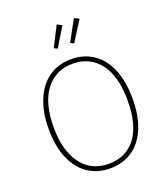

<svg xmlns="http://www.w3.org/2000/svg" viewBox="-164 -1036 1018 1161"><g transform="rotate(-20 345.0 -455.0)"><path d="M345 -692Q426 -692 487 -651.5Q548 -611 581.5 -532Q615 -453 615 -340Q615 -230 582 -151.5Q549 -73 488.5 -31.5Q428 10 345 10Q265 10 204 -30.5Q143 -71 109 -150Q75 -229 75 -339Q75 -450 109 -529.5Q143 -609 204 -650.5Q265 -692 345 -692ZM345 -663Q236 -663 171.5 -579.5Q107 -496 107 -339Q107 -236 137 -164Q167 -92 220.5 -55.5Q274 -19 345 -19Q458 -19 520.5 -101.5Q583 -184 583 -340Q583 -498 519 -580.5Q455 -663 345 -663ZM448 -920 479 -904 397 -775 375 -786ZM337 -919 368 -903 293 -779 271 -790Z"/></g></svg>

Font: Firava
Style: Regular
Weight: 400
Designer: Carrois Corporate & Edenspiekermann AG
Foundry: Greg Finn Gibson
Version: Version 5.000